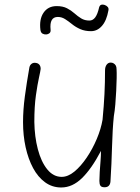

<svg xmlns="http://www.w3.org/2000/svg" viewBox="-20 -819 621 850"><path d="M251 11Q211 11 179.5 -12Q148 -35 126.5 -75Q105 -115 93.5 -167Q82 -219 82 -278Q82 -332 90 -392Q98 -452 110 -520Q112 -530 118.5 -535.5Q125 -541 133 -541Q146 -541 153 -534Q160 -527 160 -514Q159 -504 152.5 -475Q146 -446 139 -397Q132 -348 132 -279Q133 -214 147.5 -158.5Q162 -103 189 -69.5Q216 -36 253 -36Q281 -36 309.5 -59.5Q338 -83 364 -121.5Q390 -160 408.5 -204Q427 -248 434 -289Q440 -352 442.5 -403Q445 -454 445 -507Q445 -523 452 -532.5Q459 -542 470 -542Q477 -542 483 -538.5Q489 -535 492.5 -529Q496 -523 496 -513Q497 -499 496.5 -473Q496 -447 494.5 -416.5Q493 -386 490.5 -356.5Q488 -327 484 -305Q478 -246 476 -170Q474 -94 469 -15Q468 -3 461.5 3.5Q455 10 443 10Q429 10 424.5 3Q420 -4 420 -18Q420 -35 421.5 -58Q423 -81 425 -105.5Q427 -130 427 -151Q406 -111 385 -81Q364 -51 343 -30.5Q322 -10 299 0.5Q276 11 251 11ZM383 -681Q356 -681 335.5 -690Q315 -699 299 -712Q283 -725 268 -734.5Q253 -744 236 -744Q198 -744 204 -687Q205 -677 199 -672Q193 -667 184.5 -666.5Q176 -666 168.5 -670Q161 -674 159 -686Q153 -734 173 -763Q193 -792 231 -792Q258 -792 276.5 -782.5Q295 -773 309.5 -760Q324 -747 339.5 -737.5Q355 -728 376 -728Q391 -728 401.5 -742Q412 -756 419 -787Q422 -796 428.5 -798Q435 -800 443.5 -797Q452 -794 457 -788Q462 -782 460 -773Q452 -728 431.5 -704.5Q411 -681 383 -681Z"/></svg>

Font: Playpen Sans ExtraLight
Style: Regular
Weight: 250
Designer: Laura Meseguer, Veronika Burian, José Scaglione
Foundry: TypeTogether
Version: Version 1.001